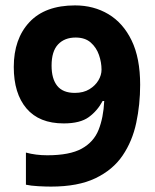

<svg xmlns="http://www.w3.org/2000/svg" viewBox="-20 -774 575 711"><path d="M499 -460Q499 -387 484.5 -319Q470 -251 434 -198Q398 -145 333.5 -114Q269 -83 169 -83Q149 -83 121.5 -84.5Q94 -86 76 -90V-209Q94 -204 114 -201.5Q134 -199 155 -199Q238 -199 282.5 -223.5Q327 -248 345 -293Q363 -338 366 -400H360Q341 -364 309 -340.5Q277 -317 216 -317Q125 -317 78 -372.5Q31 -428 31 -526Q31 -630 89 -692Q147 -754 258 -754Q327 -754 381.5 -721.5Q436 -689 467.5 -624Q499 -559 499 -460ZM260 -635Q219 -635 195 -609.5Q171 -584 171 -531Q171 -482 192 -456Q213 -430 257 -430Q289 -430 311 -443.5Q333 -457 344.5 -476.5Q356 -496 356 -516Q356 -543 346.5 -570.5Q337 -598 316 -616.5Q295 -635 260 -635Z"/></svg>

Font: Noto Sans Telugu UI SemiCondensed
Style: Bold
Weight: 700
Width: 4
Designer: Jelle Bosma - Monotype Design Team
Foundry: Monotype Imaging Inc.
Version: Version 2.005; ttfautohint (v1.8.4.7-5d5b)